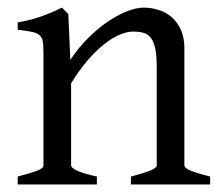

<svg xmlns="http://www.w3.org/2000/svg" viewBox="-20 -489 592 509"><path d="M327.1 0V-21Q362.3 -30.3 378.9 -37.1Q395.5 -43.9 395.5 -50.8V-309.1Q395.5 -338.9 392.1 -357.4Q388.7 -376 381.3 -386.7Q374 -397.5 362.1 -401.4Q350.1 -405.3 333 -405.3Q317.9 -405.3 299.3 -397.9Q280.8 -390.6 259.5 -374.5Q238.3 -358.4 215.1 -332.3Q191.9 -306.2 168.5 -268.1V-50.8Q168.5 -43.5 186.8 -35.6Q205.1 -27.8 236.8 -21V0H26.9V-21Q59.1 -29.3 77.1 -35.9Q95.2 -42.5 95.2 -50.8V-347.2Q95.2 -366.2 93.8 -377.4Q92.3 -388.7 85.7 -395Q79.1 -401.4 65.4 -404.3Q51.8 -407.2 26.9 -410.2V-429.7Q60.1 -435.1 88.4 -445.1Q116.7 -455.1 144 -468.8L161.1 -451.7L166.5 -330.1Q188 -362.8 213.9 -388.4Q239.7 -414.1 266.1 -431.9Q292.5 -449.7 317.1 -459.2Q341.8 -468.8 360.8 -468.8Q381.8 -468.8 401.4 -462.4Q420.9 -456.1 435.8 -442.9Q450.7 -429.7 459.7 -409.4Q468.8 -389.2 468.8 -361.8V-50.8Q468.8 -43.9 483.6 -37.4Q498.5 -30.8 537.1 -21V0Z"/></svg>

Font: Gentium Plus Eur
Style: Regular
Weight: 400
Designer: J. Victor Gaultney, Annie Olsen, Iska Routamaa, Becca Hirsbrunner
Foundry: SIL International
Version: Version 5.000